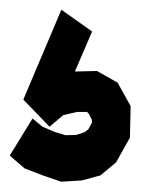

<svg xmlns="http://www.w3.org/2000/svg" viewBox="-27 -189 302 387"><path d="M210 -22.5 236.3 24.9 234.9 88.4 207 138.2 175.3 164.6 137.2 174.8 96.2 177.2 60.5 165 22.5 150.4 -7.3 124.5 38.6 49.8 58.6 66.4 83.5 77.1 105 83.5 126.5 83 143.1 77.6 150.9 71.8 158.2 58.6V52.7L151.9 40L148.4 36.6H128.4L100.6 43L72.8 66.4L20 11.7L96.7 -169.4L158.7 -125.5L124 -44.9L168.5 -45.9Z"/></svg>

Font: Gap Sans
Style: Black
Weight: 400
Designer: Alexandre Liziard and Etienne Ozeray
Foundry: Interstices.io
Version: Version 1.6.1 - December 3. 2014